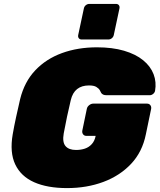

<svg xmlns="http://www.w3.org/2000/svg" viewBox="-20 -952 816 982"><path d="M323 10Q222 10 154.5 -20Q87 -50 58 -111Q29 -172 45 -265Q52 -306 62.5 -354Q73 -402 83 -445Q105 -534 160.5 -592.5Q216 -651 297 -680.5Q378 -710 476 -710Q555 -710 614.5 -692.5Q674 -675 712 -644Q750 -613 765.5 -572.5Q781 -532 773 -487Q771 -478 763 -471.5Q755 -465 746 -465H525Q514 -465 508 -468Q502 -471 498 -476Q496 -481 490.5 -490.5Q485 -500 472.5 -507.5Q460 -515 435 -515Q398 -515 374.5 -496.5Q351 -478 342 -440Q332 -399 323 -356Q314 -313 306 -270Q298 -225 315 -205Q332 -185 369 -185Q394 -185 414.5 -192Q435 -199 449.5 -215Q464 -231 469 -256V-257H422Q411 -257 405 -265Q399 -273 401 -284L424 -395Q426 -406 436 -414Q446 -422 457 -422H732Q743 -422 749 -414Q755 -406 753 -395L726 -265Q708 -175 650.5 -114Q593 -53 508.5 -21.5Q424 10 323 10ZM398 -750Q388 -750 383 -756.5Q378 -763 380 -773L409 -909Q411 -919 419 -925.5Q427 -932 437 -932H573Q583 -932 588 -925.5Q593 -919 591 -909L562 -773Q560 -763 552 -756.5Q544 -750 534 -750Z"/></svg>

Font: Rubik Black
Style: Italic
Weight: 900
Italic angle: -12°
Designer: Hubert and Fischer
Foundry: Hubert and Fischer
Version: Version 2.300;gftools[0.9.30]